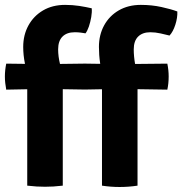

<svg xmlns="http://www.w3.org/2000/svg" viewBox="-22 -760 746 786"><path d="M162 -497.5 318.5 -499.5H332L468 -497.5L663 -499.5Q668.5 -473 668.5 -447Q668.5 -418 663 -393L466.5 -396L332 -393.5H318.5L160.5 -396L3.5 -393Q1 -407 -0.5 -420Q-2 -433 -2 -447Q-2 -472 3.5 -499.5ZM395.5 -436Q392.5 -469.5 387.8 -502Q383 -534.5 383 -568Q383 -617 404.2 -656Q425.5 -695 464.2 -717.5Q503 -740 554.5 -740Q599.5 -740 639.2 -731.2Q679 -722.5 704 -713Q705 -687.5 695.8 -658.8Q686.5 -630 672 -614.5Q656.5 -618.5 635.2 -623.2Q614 -628 593.5 -628Q561.5 -628 543.5 -610.2Q525.5 -592.5 525.5 -557.5Q525.5 -529.5 531.2 -496.8Q537 -464 541 -435V0Q505.5 5.5 467.5 5.5Q431 5.5 395.5 0ZM89.5 -436Q87 -465.5 80 -500Q73 -534.5 73 -568Q73 -617 94.5 -656Q116 -695 154.5 -717.5Q193 -740 244.5 -740Q274.5 -740 302.2 -735.8Q330 -731.5 353.5 -726Q355 -710.5 351.5 -690Q348 -669.5 341.8 -651.2Q335.5 -633 328 -623.5Q320 -625 308.5 -626.5Q297 -628 284 -628Q251.5 -628 233.8 -610.2Q216 -592.5 216 -557.5Q216 -529.5 223.8 -497.2Q231.5 -465 235 -435V0Q213.5 2.5 196.5 3.5Q179.5 4.5 162.5 4.5Q146 4.5 128.2 3.5Q110.5 2.5 89.5 0Z"/></svg>

Font: Signika Negative
Style: Bold
Weight: 700
Designer: Anna Giedry
Foundry: Anna Giedry
Version: Version 2.001